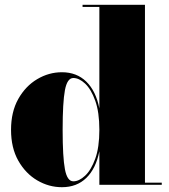

<svg xmlns="http://www.w3.org/2000/svg" viewBox="-20 -770 704 800"><path d="M654 -9V0H394V-139.5Q379.5 -67.5 339.8 -28.8Q300 10 238 10Q183.5 10 135 -18.5Q86.5 -47 56.2 -100.5Q26 -154 26 -229Q26 -304 56.2 -357.8Q86.5 -411.5 135 -440.2Q183.5 -469 238 -469Q299.5 -469 339.5 -430Q379.5 -391 394 -318.5V-741H324V-750H584V-9ZM394 -229Q394 -302.5 376.8 -350.5Q359.5 -398.5 334.5 -421.8Q309.5 -445 285.5 -445Q260 -445 250.5 -394.2Q241 -343.5 241 -229Q241 -115 250.5 -64.8Q260 -14.5 285.5 -14.5Q309.5 -14.5 334.5 -37.8Q359.5 -61 376.8 -108.5Q394 -156 394 -229Z"/></svg>

Font: Bodoni* 24pt Fatface
Style: Regular
Weight: 900
Version: Version 2.3